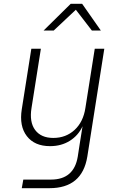

<svg xmlns="http://www.w3.org/2000/svg" viewBox="-20 -805 640 1005"><path d="M94 180 102 135H247Q367 135 387 15L397 -50L412 -144Q390 -96 345.5 -68Q301 -40 242 -40Q161 -40 120.5 -92.5Q80 -145 94 -233L144 -550H194L145 -240Q133 -166 164 -124.5Q195 -83 259 -83Q325 -83 370.5 -125Q416 -167 427 -240L476 -550H526L437 15Q410 180 239 180ZM208 -645 350 -785H410L508 -645H461L377 -754L261 -645Z"/></svg>

Font: NKDuy Mono Thin
Style: Italic
Weight: 100
Italic angle: -9°
Monospace: yes
Designer: NKDuy
Foundry: NKDuy
Version: Version 2.251; ttfautohint (v1.8.4.7-5d5b)